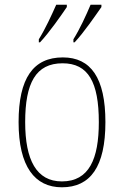

<svg xmlns="http://www.w3.org/2000/svg" viewBox="-20 -786 527 816"><path d="M292 -619V-606H297C336 -647 387 -722 411 -756V-766H365C346 -721 320 -664 292 -619ZM145 -619V-606H150C189 -647 241 -722 264 -756V-766H219C199 -721 173 -664 145 -619ZM243 10C364 10 428 -77 428 -267C428 -455 366 -542 247 -542C121 -542 59 -453 59 -267C59 -78 128 10 243 10ZM243 -15C135 -15 87 -106 87 -267C87 -433 132 -517 246 -517C355 -517 400 -437 400 -267C400 -111 359 -15 243 -15Z"/></svg>

Font: Noto Serif SemiCondensed Thin
Style: Regular
Weight: 100
Width: 4
Designer: Monotype Design Team
Foundry: Monotype Imaging Inc.
Version: Version 2.015